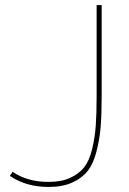

<svg xmlns="http://www.w3.org/2000/svg" viewBox="-20 -730 513 761"><path d="M30 -49Q88 -9 173 -9Q223 -9 258 -25Q293 -41 313.5 -67Q334 -93 345 -138.5Q356 -184 359.5 -231Q363 -278 363 -349V-710H383V-349Q383 -277 379 -228Q375 -179 362.5 -130Q350 -81 327.5 -52.5Q305 -24 266.5 -6.5Q228 11 173 11Q83 11 19 -33Z"/></svg>

Font: Raleway-v4020 Thin
Style: Regular
Weight: 250
Designer: Matt McInerney, Pablo Impallari, Rodrigo Fuenzalida
Foundry: Matt McInerney, Pablo Impallari, Rodrigo Fuenzalida
Version: Version 4.020;PS 004.020;hotconv 1.0.88;makeotf.lib2.5.64775